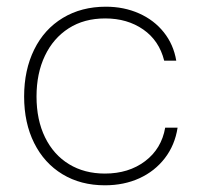

<svg xmlns="http://www.w3.org/2000/svg" viewBox="-20 -545 593 573"><path d="M52 -257Q52 -336 82 -397Q112 -458 167.5 -491.5Q223 -525 296 -525Q350 -525 395 -505Q440 -485 469 -448.5Q498 -412 506 -364H470Q455 -424 407.5 -457Q360 -490 294 -490Q231 -490 185 -460.5Q139 -431 114 -378.5Q89 -326 89 -257Q89 -187 114.5 -135Q140 -83 186 -55Q232 -27 293 -27Q364 -27 413 -64Q462 -101 473 -164H510Q502 -112 472 -73Q442 -34 396 -13Q350 8 293 8Q221 8 166.5 -25Q112 -58 82 -118Q52 -178 52 -257Z"/></svg>

Font: Mona Sans VF XLt
Style: Regular
Weight: 200
Designer: Deni Anggara
Foundry: GitHub
Version: Version 2.000;Glyphs 3.2.3 (3260)